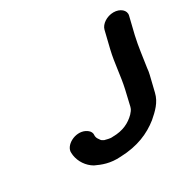

<svg xmlns="http://www.w3.org/2000/svg" viewBox="-128 -744 844 833"><g transform="rotate(-30 294.5 -327.5)"><path d="M465 -561 444 -475C429 -412 427 -354 413 -292L395 -215C393 -207 391 -204 387 -198L377 -186C351 -160 316 -141 264 -141C249 -139 235 -145 224 -147C219 -150 214 -152 211 -156C205 -165 199 -171 198 -182V-194C196 -206 188 -214 175 -221C131 -243 69 -208 73 -170L74 -158C79 -124 100 -92 131 -74C161 -60 197 -45 251 -49C337 -52 398 -79 447 -118C477 -144 508 -172 518 -215L537 -293C540 -304 541 -314 542 -324C550 -374 555 -423 567 -475L588 -561C594 -586 569 -607 536 -607C503 -607 471 -586 465 -561Z"/></g></svg>

Font: Blanket
Style: SikObl
Weight: 700
Foundry: Cannot Into Space Fonts
Version: Version 0.9